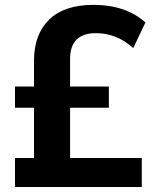

<svg xmlns="http://www.w3.org/2000/svg" viewBox="-20 -749 626 769"><path d="M40 0V-116.2H116.2V-317.4H40V-402.3H116.2V-505.9Q116.2 -611.3 176.8 -670.4Q237.3 -729.5 354.5 -729.5Q483.4 -729.5 562.5 -659.2L513.7 -556.6Q447.3 -616.2 364.3 -616.2Q260.7 -616.2 260.7 -512.7V-402.3H416V-317.4H260.7V-116.2H547.9V0Z"/></svg>

Font: Min Sans Bold
Style: Regular
Weight: 700
Designer: Jinseong-Kim, NotoSansCJK, Nunito
Foundry: Jinseong-Kim
Version: Version 1.400;Glyphs 3.1.2 (3151)